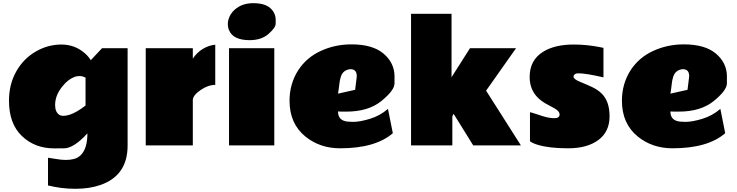

<svg xmlns="http://www.w3.org/2000/svg" viewBox="-20 -908 4602 1199"><path d="M279.8 250V77.1Q304.7 80.1 334.2 85.4Q363.8 90.8 391.6 90.8Q419.4 90.8 443.1 84.5Q466.8 78.1 485.4 59.6Q525.4 19.5 525.9 -75.2Q440.4 18.1 379.6 18.3Q318.8 18.6 318.4 18.6Q197.3 18.6 116.7 -58.6Q36.1 -135.7 36.1 -278.8Q36.1 -381.3 81.1 -461.2Q126 -541 201.9 -585.4Q277.8 -629.9 363.5 -629.9Q449.2 -629.9 511.7 -573.7Q532.2 -555.7 546.9 -532.2L617.2 -606.9H776.9V0Q776.9 0.5 776.9 1Q776.9 188 607.4 247.1Q539.1 271 450.9 271Q362.8 271 279.8 250ZM514.2 -422.9Q496.6 -433.1 477.3 -433.1Q458 -433.1 439.9 -425.3Q402.8 -409.2 373.5 -373Q324.2 -315.9 324.2 -252Q324.2 -209 349.6 -191.4Q360.4 -184.6 376.5 -184.6Q393.1 -184.6 416 -191.9Q459 -206.1 514.2 -249Z M1324.2 -377.9Q1279.3 -377.9 1231.9 -345.2Q1184.6 -312.5 1184.1 -283.2V0H890.1V-606.9H1184.1V-542Q1209 -579.6 1245.8 -602.1Q1282.7 -624.5 1324.2 -628.9Z M1561 -888.2Q1632.3 -888.2 1667 -858.2Q1701.7 -828.1 1701.7 -782.2Q1701.7 -782.2 1701.4 -758.8Q1701.2 -735.4 1657 -696.3Q1612.8 -657.2 1539.1 -657.2Q1435.5 -657.2 1410.2 -719.7Q1402.8 -737.3 1402.8 -758.8Q1402.8 -780.3 1413.1 -803.7Q1423.3 -827.1 1443.8 -845.7Q1489.3 -888.2 1561 -888.2ZM1692.9 0H1410.2V-606.9H1692.9Z M2142.1 -210.9Q2142.1 -210.9 2115.2 -210.9Q2102.5 -210.9 2090.8 -211.9Q2090.8 -153.8 2152.8 -148.4Q2169.9 -147 2186 -147Q2227.5 -147 2290.3 -166Q2353 -185.1 2402.8 -228L2433.1 -76.2Q2324.2 18.1 2104 18.1Q1977.5 18.1 1886.7 -55.7Q1788.1 -136.2 1788.1 -278.8Q1788.1 -386.2 1843.8 -471.7Q1895.5 -549.8 1983.9 -590.3Q2072.3 -630.9 2174.8 -630.9Q2307.6 -630.9 2375.7 -572.8Q2443.8 -514.6 2443.8 -429.7Q2443.8 -429.7 2443.6 -386.7Q2443.4 -343.8 2361.8 -277.3Q2280.3 -210.9 2142.1 -210.9ZM2208 -433.1Q2208 -476.1 2168 -476.1Q2122.1 -471.7 2108.4 -428.7Q2101.6 -408.2 2098.9 -381.1Q2096.2 -354 2090.8 -323.2L2197.8 -347.2L2207 -421.9Z M2813 -196.8Q2806.2 -185.5 2804.7 -180.2V0H2546.9V-821.8H2799.8V-425.8L2915 -606.9H3202.6L3015.6 -341.8L3232.9 0H2935.1Z M3748.5 -424.8Q3640.1 -450.2 3590.8 -450.2Q3576.7 -450.2 3569.1 -443.8Q3561.5 -437.5 3561.5 -429.7Q3561.5 -413.6 3601.8 -397.2Q3642.1 -380.9 3675.8 -365.2Q3709.5 -349.6 3733.9 -327.1Q3786.6 -278.3 3786.6 -181.9Q3786.6 -85.4 3716.8 -33.7Q3647 18.1 3527.8 18.1Q3408.7 18.1 3337.4 -3.9Q3306.2 -13.2 3289.6 -25.9V-207Q3296.4 -206.5 3313.5 -200.7Q3330.6 -194.8 3370.1 -182.4Q3409.7 -169.9 3442.1 -169.9Q3474.6 -169.9 3474.6 -193.8Q3474.6 -212.4 3445.3 -230Q3432.1 -237.8 3415.5 -246.1Q3346.7 -279.8 3317.1 -324Q3287.6 -368.2 3287.6 -427.7Q3287.6 -533.7 3373.5 -585.9Q3445.8 -629.9 3562.5 -629.9Q3644 -629.9 3726.1 -613.8Q3743.7 -610.4 3748.5 -608.9Z M4217.8 -210.9Q4217.8 -210.9 4190.9 -210.9Q4178.2 -210.9 4166.5 -211.9Q4166.5 -153.8 4228.5 -148.4Q4245.6 -147 4261.7 -147Q4303.2 -147 4366 -166Q4428.7 -185.1 4478.5 -228L4508.8 -76.2Q4399.9 18.1 4179.7 18.1Q4053.2 18.1 3962.4 -55.7Q3863.8 -136.2 3863.8 -278.8Q3863.8 -386.2 3919.4 -471.7Q3971.2 -549.8 4059.6 -590.3Q4147.9 -630.9 4250.5 -630.9Q4383.3 -630.9 4451.4 -572.8Q4519.5 -514.6 4519.5 -429.7Q4519.5 -429.7 4519.3 -386.7Q4519 -343.8 4437.5 -277.3Q4356 -210.9 4217.8 -210.9ZM4283.7 -433.1Q4283.7 -476.1 4243.7 -476.1Q4197.8 -471.7 4184.1 -428.7Q4177.2 -408.2 4174.6 -381.1Q4171.9 -354 4166.5 -323.2L4273.4 -347.2L4282.7 -421.9Z"/></svg>

Font: Fz Rammetto One
Style: Regular
Weight: 400
Designer: Vernon Adams
Foundry: Vernon Adams
Version: Vit hóa bi c Thuy @ FontZin.Com